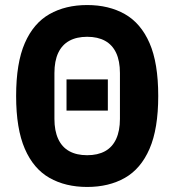

<svg xmlns="http://www.w3.org/2000/svg" viewBox="-20 -730 692 762"><path d="M326 12Q240 12 176.5 -24Q113 -60 78.5 -139.5Q44 -219 44 -349Q44 -480 78.5 -559Q113 -638 176.5 -674Q240 -710 326 -710Q412 -710 475.5 -674Q539 -638 573.5 -559Q608 -480 608 -349Q608 -219 573.5 -139.5Q539 -60 475.5 -24Q412 12 326 12ZM326 -114Q368 -114 397 -130Q426 -146 441 -178.5Q456 -211 456 -258V-440Q456 -488 441 -520Q426 -552 397 -568Q368 -584 326 -584Q284 -584 255 -568Q226 -552 211 -520Q196 -488 196 -440V-258Q196 -211 211 -178.5Q226 -146 255 -130Q284 -114 326 -114ZM408 -291H244V-415H408Z"/></svg>

Font: IBM Plex Sans Condensed
Style: Bold
Weight: 700
Width: 3
Designer: Mike Abbink, Paul van der Laan, Pieter van Rosmalen
Foundry: Bold Monday
Version: Version 3.201